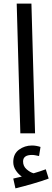

<svg xmlns="http://www.w3.org/2000/svg" viewBox="-20 -734 288 1057"><path d="M92 0 72 -714H153L173 0ZM248 249 232 198Q203 209 165 220Q146 215 126.5 198Q107 181 107 155Q107 119 156 119Q166 119 175.5 121Q185 123 195 125L203 75Q179 67 156 67Q116 67 84.5 90Q53 113 53 158Q53 183 67 204Q81 225 100 238Q90 240 79 243Q68 246 53 249L65 303Q106 293 158.5 278Q211 263 248 249Z"/></svg>

Font: Noto Sans Arabic
Style: Regular
Weight: 400
Designer: Nadine Chahine - Monotype Design Team
Foundry: Monotype Imaging Inc.
Version: Version 1.902